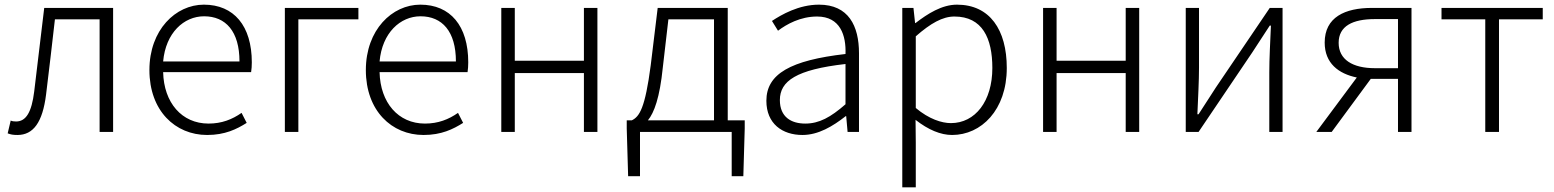

<svg xmlns="http://www.w3.org/2000/svg" viewBox="-20 -567 6678 825"><path d="M55 13C123 13 163 -41 178 -161C191 -269 204 -376 216 -484H408V0H466V-533H170C155 -412 142 -295 127 -174C116 -85 92 -45 49 -45C40 -45 32 -46 26 -49L13 6C26 11 36 13 55 13Z M870 13C947 13 997 -12 1040 -39L1018 -82C978 -54 933 -36 876 -36C761 -36 684 -126 681 -257H1059C1061 -270 1062 -284 1062 -299C1062 -456 985 -547 856 -547C735 -547 622 -439 622 -266C622 -91 733 13 870 13ZM681 -303C692 -426 770 -497 857 -497C950 -497 1009 -432 1009 -303Z M1204 0H1262V-484H1520V-533H1204Z M1800 13C1877 13 1927 -12 1970 -39L1948 -82C1908 -54 1863 -36 1806 -36C1691 -36 1614 -126 1611 -257H1989C1991 -270 1992 -284 1992 -299C1992 -456 1915 -547 1786 -547C1665 -547 1552 -439 1552 -266C1552 -91 1663 13 1800 13ZM1611 -303C1622 -426 1700 -497 1787 -497C1880 -497 1939 -432 1939 -303Z M2134 0H2192V-253H2489V0H2547V-533H2489V-306H2192V-533H2134Z M3107 -50V-533H2806L2776 -286C2752 -103 2728 -66 2695 -50H2673V-15L2679 190H2730V0H3124V190H3174L3180 -15V-50ZM2852 -484H3048V-50H2764C2791 -83 2815 -148 2828 -277Z M3428 13C3496 13 3558 -24 3614 -68H3616L3622 0H3671V-338C3671 -456 3626 -547 3499 -547C3412 -547 3338 -504 3297 -477L3323 -435C3360 -463 3419 -496 3491 -496C3591 -496 3616 -414 3613 -335C3378 -308 3273 -250 3273 -134C3273 -35 3342 13 3428 13ZM3440 -36C3380 -36 3331 -64 3331 -137C3331 -219 3402 -268 3613 -292V-119C3549 -63 3500 -36 3440 -36Z M3857 238H3915V46L3914 -52C3969 -9 4022 13 4071 13C4196 13 4306 -94 4306 -275C4306 -439 4233 -547 4092 -547C4027 -547 3966 -508 3914 -468H3912L3905 -533H3857ZM4066 -38C4027 -38 3972 -55 3915 -103V-411C3979 -467 4030 -496 4081 -496C4201 -496 4244 -403 4244 -275C4244 -132 4170 -38 4066 -38Z M4462 0H4520V-253H4817V0H4875V-533H4817V-306H4520V-533H4462Z M5075 0H5130L5361 -342C5382 -374 5415 -424 5436 -457H5441C5438 -385 5434 -316 5434 -256V0H5491V-533H5436L5205 -192C5184 -159 5151 -109 5130 -76H5125C5128 -148 5132 -219 5132 -276V-533H5075Z M5875 -533C5759 -533 5672 -493 5672 -384C5672 -295 5732 -250 5810 -234L5636 0H5702L5870 -228H5987V0H6045V-533ZM5987 -274H5888C5792 -274 5732 -311 5732 -383C5732 -455 5792 -485 5888 -485H5987Z M6362 0H6421V-484H6609V-533H6174V-484H6362Z"/></svg>

Font: Spoqa Han Sans Neo Light
Style: Regular
Weight: 300
Designer: [Spoqa Han Sans Neo] Dong-huui Kim  Younghwa Kang  Yujin Lee  [Noto Sans] Ryoko NISHIZUKA  (kana & ideographs); Paul D. 
Foundry: Spoqa (http://www.spoqa-han-sans.com)
Version: Version 1.000